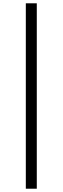

<svg xmlns="http://www.w3.org/2000/svg" viewBox="-20 -858 378 1157"><path d="M135.6 279.2V-838.1H201.7V279.2Z"/></svg>

Font: Noto Serif TC
Style: Regular
Weight: 200
Designer: Ryoko NISHIZUKA 西塚涼子 (kana & ideographs); Frank Grießhammer (Latin, Greek & Cyrillic); Wenlong ZHANG 张文龙 (bopomofo); San
Foundry: Adobe
Version: Version 2.001;hotconv 1.1.0;makeotfexe 2.6.0